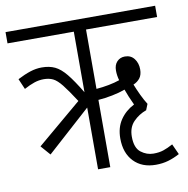

<svg xmlns="http://www.w3.org/2000/svg" viewBox="-74 -695 774 790"><g transform="rotate(-10 312.5 -299.5)"><path d="M95 -94 60 -134 246 -291Q215 -339 195.5 -363.5Q176 -388 159.5 -396Q143 -404 121 -404Q101 -404 81.5 -397.5Q62 -391 38 -378L19 -422Q48 -437 72.5 -445Q97 -453 121 -453Q153 -453 176 -442Q199 -431 222 -403Q245 -375 277 -322V-575H0V-622H625V-575H328V-327Q354 -329 380 -334Q406 -339 426 -346Q420 -367 420 -387Q420 -411 433 -424.5Q446 -438 466 -438Q491 -438 505 -419.5Q519 -401 519 -375Q519 -352 508.5 -338.5Q498 -325 481 -318Q491 -293 501.5 -271Q512 -249 524 -230L514 -205Q483 -194 460 -170.5Q437 -147 437 -108Q437 -61 461 -42.5Q485 -24 513 -24Q537 -24 555 -30Q573 -36 595 -48L615 -4Q591 9 567 16Q543 23 515 23Q457 23 423 -12.5Q389 -48 389 -109Q389 -154 410.5 -186Q432 -218 469 -237Q452 -273 441 -304Q417 -295 386.5 -289Q356 -283 328 -281V0H277V-258Z"/></g></svg>

Font: Noto Sans ExtraCondensed Light
Style: Regular
Weight: 300
Width: 2
Designer: Monotype Design Team
Foundry: Monotype Imaging Inc.
Version: Version 2.013; ttfautohint (v1.8.4.7-5d5b)